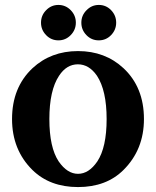

<svg xmlns="http://www.w3.org/2000/svg" viewBox="-20 -756 639 786"><path d="M299.3 -44.4Q343.8 -44.4 378.4 -95.2Q416.5 -152.8 416.5 -268.6Q416.5 -385.7 377 -445.8Q344.7 -492.7 298.8 -492.7Q252.4 -492.7 221.7 -445.8Q182.1 -386.2 182.1 -268.6Q182.1 -152.3 220.2 -95.2Q255.4 -44.4 299.3 -44.4ZM299.3 9.8Q184.1 9.8 112.8 -60.1Q29.3 -142.6 29.3 -268.6Q29.3 -397.9 112.8 -476.6Q188.5 -546.9 299.3 -546.9Q410.2 -546.9 485.8 -476.6Q569.3 -398.4 569.3 -268.6Q569.3 -143.6 485.8 -60.5Q415.5 9.8 299.3 9.8ZM313 -663.1Q313 -692.9 334 -713.9Q355 -735.8 384.5 -735.8Q414.1 -735.8 434.8 -714.4Q455.6 -692.9 455.6 -663.3Q455.6 -633.8 434.8 -612.3Q414.1 -590.8 384.3 -590.8Q354.5 -590.8 333.7 -612.3Q313 -633.8 313 -663.1ZM219.2 -590.8Q189.5 -590.8 168.7 -612.3Q147.9 -633.8 147.9 -663.1Q147.9 -692.9 168.5 -713.9Q189.5 -735.8 219 -735.8Q248.5 -735.8 269.5 -714.4Q290.5 -692.9 290.5 -663.3Q290.5 -633.8 269.5 -612.3Q248.5 -590.8 219.2 -590.8Z"/></svg>

Font: Simply Serif
Style: Bold
Weight: 700
Designer: Wojciech Kalinowski "wmk69" (wmk69@o2.pl)
Foundry: Wojciech Kalinowski "wmk69" (wmk69@o2.pl)
Version: Version 1.0.0; 2022-02-18